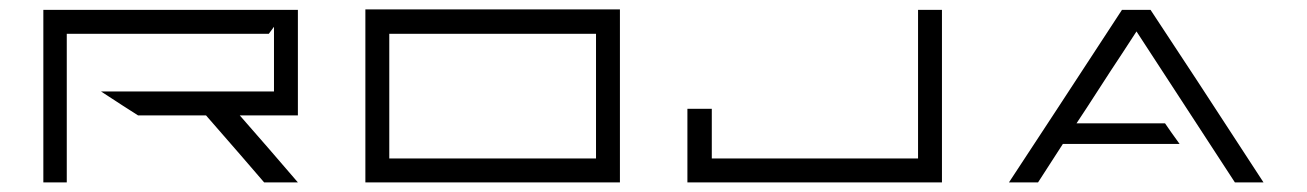

<svg xmlns="http://www.w3.org/2000/svg" viewBox="-20 -380 2723 400"><path d="M600.6 0Q577.1 0 530.3 0Q490.2 -46.9 409.2 -139.6Q362.3 -139.6 267.6 -139.6Q241.2 -156.2 190.4 -189.5Q310.5 -189.5 550.8 -189.5Q550.8 -234.4 550.8 -324.2Q546.9 -319.3 540 -309.6Q399.4 -309.6 119.1 -309.6Q119.1 -206.1 119.1 0Q103.5 0 70.3 0Q70.3 -120.1 70.3 -359.4Q82 -359.4 105.5 -359.4Q110.4 -359.4 119.1 -359.4Q262.7 -359.4 550.8 -359.4Q559.6 -359.4 578.1 -359.4Q585.9 -359.4 600.6 -359.4Q600.6 -286.1 600.6 -139.6Q585.9 -139.6 556.6 -139.6Q554.7 -139.6 550.8 -139.6Q526.4 -139.6 479.5 -139.6Q509.8 -104.5 540 -70.3Q570.3 -35.2 600.6 0Z M1221.7 -360.4Q1238.3 -360.4 1271.5 -360.4Q1271.5 -240.2 1271.5 0Q1094.7 0 741.2 0Q741.2 -120.1 741.2 -360.4Q861.3 -360.4 981.4 -360.4Q1101.6 -360.4 1221.7 -360.4ZM1221.7 -49.8Q1221.7 -136.7 1221.7 -309.6Q1078.1 -309.6 791 -309.6Q791 -223.6 791 -49.8Q899.4 -49.8 1006.8 -49.8Q1114.3 -49.8 1221.7 -49.8Z M1892.6 -359.4Q1909.2 -359.4 1942.4 -359.4Q1942.4 -240.2 1942.4 0Q1925.8 0 1892.6 0Q1732.4 0 1412.1 0Q1412.1 -2 1412.1 -5.9Q1412.1 -54.7 1412.1 -153.3Q1428.7 -153.3 1462.9 -153.3Q1462.9 -119.1 1462.9 -49.8Q1605.5 -49.8 1892.6 -49.8Q1892.6 -127 1892.6 -205.1Q1892.6 -282.2 1892.6 -359.4Z M2082 0Q2161.1 -120.1 2317.4 -359.4Q2336.9 -359.4 2377 -359.4Q2456.1 -240.2 2612.3 0Q2592.8 0 2552.7 0Q2484.4 -104.5 2347.7 -314.5Q2337.9 -299.8 2318.4 -269.5Q2298.8 -240.2 2259.8 -179.7Q2248 -161.1 2222.7 -123Q2284.2 -123 2407.2 -123Q2417 -108.4 2437.5 -80.1Q2356.4 -80.1 2194.3 -80.1Q2176.8 -52.7 2142.6 0Q2127 0 2112.3 0Q2097.7 0 2082 0Z"/></svg>

Font: Tsing
Style: Bold
Weight: 400
Designer: iepn
Foundry: Jiangxue academy
Version: Version 1.0